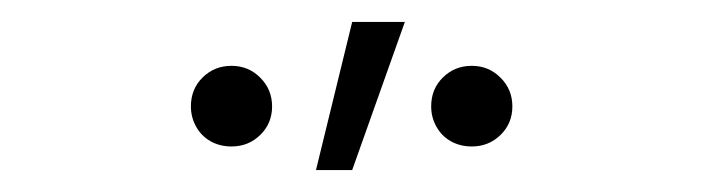

<svg xmlns="http://www.w3.org/2000/svg" viewBox="-20 -785 640 175"><path d="M301 -765 268 -630H301L349 -765ZM410 -651.5Q399.5 -651.5 391 -656.2Q382.5 -661 377.8 -669.5Q373 -678 373 -688Q373 -704 383.8 -714.5Q394.5 -725 410 -725Q425.5 -725 436.2 -714.2Q447 -703.5 447 -688Q447 -672.5 436.2 -662Q425.5 -651.5 410 -651.5ZM191 -651.5Q180.5 -651.5 172 -656.2Q163.5 -661 158.8 -669.5Q154 -678 154 -688Q154 -704 164.8 -714.5Q175.5 -725 191 -725Q206.5 -725 217.2 -714.2Q228 -703.5 228 -688Q228 -672.5 217.2 -662Q206.5 -651.5 191 -651.5Z"/></svg>

Font: Hauora
Style: Regular
Weight: 400
Designer: Wayne Shih
Foundry: WCYS
Version: Version 1.001